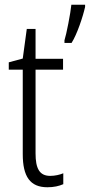

<svg xmlns="http://www.w3.org/2000/svg" viewBox="-20 -780 379 810"><path d="M339 -751V-760H281C278 -726 260 -634 252 -610V-599H282C305 -635 330 -710 339 -751ZM192 -38C146 -38 130 -70 130 -133V-486H246V-532H130V-658H93L76 -533L17 -517V-486H76V-130C76 -35 107 10 180 10C207 10 229 5 247 -3V-49C233 -43 212 -38 192 -38Z"/></svg>

Font: Noto Sans Hebrew Condensed Light
Style: Regular
Weight: 300
Width: 3
Designer: Monotype Design Team
Foundry: Monotype Imaging Inc.
Version: Version 2.004